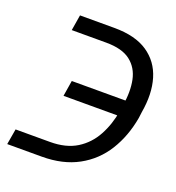

<svg xmlns="http://www.w3.org/2000/svg" viewBox="-135 -608 632 688"><g transform="rotate(20 181.0 -264.0)"><path d="M-22.5 -62.5H108.9Q169.4 -62.5 210 -87.6Q250.5 -112.8 273.9 -156Q297.4 -199.2 306.2 -252.4L309.6 -275.4Q318.8 -330.1 310.1 -373Q301.3 -416 269.3 -440.9Q237.3 -465.8 176.3 -465.8H44.9L54.7 -525.4H186Q265.6 -525.4 313 -493.4Q360.4 -461.4 377.2 -405Q394 -348.6 381.3 -275.4L378.4 -252.4Q365.7 -179.7 330.6 -123Q295.4 -66.4 237.3 -34.7Q179.2 -2.9 99.1 -2.9H-32.7ZM97.7 -234.4 107.4 -294.4H364.7L355 -234.4Z"/></g></svg>

Font: Inter Tight Light
Style: Italic
Weight: 300
Italic angle: -9.39999°
Designer: Rasmus Andersson
Foundry: rsms
Version: Version 3.004